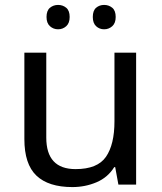

<svg xmlns="http://www.w3.org/2000/svg" viewBox="-20 -750 658 780"><path d="M533 -536V0H461L448 -71H444Q418 -29 372 -9.5Q326 10 274 10Q177 10 128 -36.5Q79 -83 79 -185V-536H168V-191Q168 -63 287 -63Q376 -63 410.5 -113Q445 -163 445 -257V-536ZM169 -681Q169 -707 183 -718.5Q197 -730 216 -730Q235 -730 249 -718.5Q263 -707 263 -681Q263 -656 249 -643.5Q235 -631 216 -631Q197 -631 183 -643.5Q169 -656 169 -681ZM357 -681Q357 -707 370.5 -718.5Q384 -730 403 -730Q422 -730 436 -718.5Q450 -707 450 -681Q450 -656 436 -643.5Q422 -631 403 -631Q384 -631 370.5 -643.5Q357 -656 357 -681Z"/></svg>

Font: Noto Sans Living
Style: Regular
Weight: 400
Designer: Monotype Design Team
Foundry: Monotype Imaging Inc.
Version: Version 2.013; ttfautohint (v1.8.4.7-5d5b)